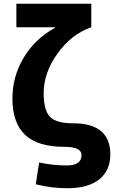

<svg xmlns="http://www.w3.org/2000/svg" viewBox="-20 -770 622 1020"><path d="M273 -623V-625H67V-750H465V-625Q361 -590 286.5 -487Q212 -384 212 -275Q212 -184 245.5 -149.5Q279 -115 368 -115Q566 -115 566 50Q566 136 507 183Q448 230 338 230Q250 230 170 209L188 93Q259 109 334 109Q413 109 413 54Q413 10 322 10Q181 10 113.5 -53.5Q46 -117 46 -246Q46 -364 106 -464Q166 -564 273 -623Z"/></svg>

Font: M PLUS 1p ExtraBold
Style: Regular
Weight: 800
Version: Version 1.062